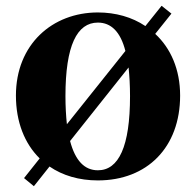

<svg xmlns="http://www.w3.org/2000/svg" viewBox="-20 -606 677 663"><path d="M424 -373C427 -344 429 -311 429 -274C429 -100 390 -18 318 -18C272 -18 240 -51 222 -119ZM211 -177C208 -205 206 -238 206 -274C206 -449 246 -528 318 -528C363 -528 396 -497 413 -430ZM572 -559 538 -586 482 -516C436 -547 379 -563 318 -563C161 -563 35 -453 35 -276C35 -185 65 -110 117 -59L63 9L97 37L151 -31C196 0 253 17 318 17C488 17 602 -97 602 -276C602 -367 569 -440 516 -489Z"/></svg>

Font: Noto Serif TC Black
Style: Regular
Weight: 900
Version: Version 1.001;PS 1.001;hotconv 16.6.54;makeotf.lib2.5.65590